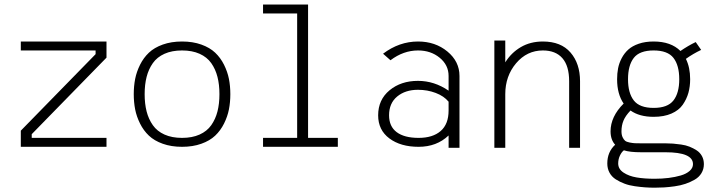

<svg xmlns="http://www.w3.org/2000/svg" viewBox="-20 -662 3222 860"><path d="M457 -44.4V-4.4H73.2V-76.7L408.2 -419.4V-436H73.2V-476.1H457V-403.8L122.1 -61V-44.4Z M1005.4 -308.6Q1011.7 -276.4 1011.7 -240.2Q1011.7 -204.1 1005.4 -171.9Q999 -139.6 983.4 -108.4Q967.8 -77.1 943.8 -54.4Q919.9 -31.7 881.8 -18.1Q843.8 -4.4 795.4 -4.4Q747.1 -4.4 709 -18.1Q670.9 -31.7 647 -54.4Q623 -77.1 607.4 -108.4Q591.8 -139.6 585.4 -171.9Q579.1 -204.1 579.1 -240.2Q579.1 -276.4 585.4 -308.6Q591.8 -340.8 607.4 -372.1Q623 -403.3 647 -426Q670.9 -448.7 709 -462.4Q747.1 -476.1 795.4 -476.1Q843.8 -476.1 881.8 -462.4Q919.9 -448.7 943.8 -426Q967.8 -403.3 983.4 -372.1Q999 -340.8 1005.4 -308.6ZM954.1 -162.8Q962.9 -197.3 962.9 -240.2Q962.9 -283.2 954.1 -317.6Q945.3 -352.1 926.3 -379.2Q907.2 -406.2 874 -421.1Q840.8 -436 795.4 -436Q750 -436 716.8 -421.1Q683.6 -406.2 664.6 -379.2Q645.5 -352.1 636.7 -317.6Q627.9 -283.2 627.9 -240.2Q627.9 -197.3 636.7 -162.8Q645.5 -128.4 664.6 -101.3Q683.6 -74.2 716.8 -59.3Q750 -44.4 795.4 -44.4Q840.8 -44.4 874 -59.3Q907.2 -74.2 926.3 -101.3Q945.3 -128.4 954.1 -162.8Z M1158.2 -4.4V-44.4H1311V-601.6H1158.2V-641.6H1359.9V-44.4H1493.2V-4.4Z M2038.1 -321.8V0H1989.3V-55.2Q1936 -4.4 1855 -4.4Q1774.4 -4.4 1724.1 -42Q1673.8 -79.6 1673.8 -145.5Q1673.8 -215.3 1724.9 -257.6Q1775.9 -299.8 1852.1 -299.8Q1925.3 -299.8 1989.3 -255.9V-321.8Q1989.3 -370.6 1949.5 -403.3Q1909.7 -436 1852.5 -436Q1787.1 -436 1729 -392.1L1695.8 -421.4Q1768.1 -476.1 1852.5 -476.1Q1929.7 -476.1 1983.9 -431.4Q2038.1 -386.7 2038.1 -321.8ZM1855 -44.4Q1918.5 -44.4 1953.9 -75.2Q1989.3 -106 1989.3 -167V-206.5Q1968.3 -231.9 1931.4 -245.8Q1894.5 -259.8 1852.1 -259.8Q1795.4 -259.8 1759 -229.7Q1722.7 -199.7 1722.7 -145.5Q1722.7 -95.7 1756.8 -70.1Q1791 -44.4 1855 -44.4Z M2194.3 -480.5H2243.2V-382.8Q2270 -425.8 2312.7 -450.9Q2355.5 -476.1 2411.6 -476.1Q2492.7 -476.1 2535.4 -426.8Q2578.1 -377.4 2578.1 -298.3V0H2529.3V-298.3Q2529.3 -366.7 2499 -401.4Q2468.8 -436 2411.6 -436Q2340.3 -436 2291.7 -378.7Q2243.2 -321.3 2243.2 -240.2V0H2194.3Z M2763.7 -73.7Q2763.7 -58.1 2768.6 -47.6Q2773.4 -37.1 2779.8 -31.7Q2786.1 -26.4 2800 -23.7Q2814 -21 2823.5 -20.5Q2833 -20 2853 -20H2960.9Q2978 -20 2994.1 -18.8Q3010.3 -17.6 3031 -14.6Q3051.8 -11.7 3068.8 -4.9Q3085.9 2 3100.8 11.7Q3115.7 21.5 3124.3 37.4Q3132.8 53.2 3132.8 73.2Q3132.8 95.7 3121.8 113.8Q3110.8 131.8 3091.6 142.8Q3072.3 153.8 3050.3 161.4Q3028.3 168.9 3001.5 172.6Q2974.6 176.3 2954.1 177.5Q2933.6 178.7 2912.1 178.7Q2890.1 178.7 2869.6 177.2Q2849.1 175.8 2823.5 172.1Q2797.9 168.5 2777.1 160.6Q2756.3 152.8 2738.3 141.4Q2720.2 129.9 2710.2 111.6Q2700.2 93.3 2700.2 70.3Q2700.2 18.6 2735.4 -13.7Q2714.8 -36.1 2714.8 -73.7Q2714.8 -139.6 2773.4 -198.2Q2744.1 -240.7 2744.1 -307.1Q2744.1 -333 2748.5 -356Q2752.9 -378.9 2764.6 -401.4Q2776.4 -423.8 2794.2 -439.9Q2812 -456.1 2841.1 -466.1Q2870.1 -476.1 2907.7 -476.1Q2985.4 -476.1 3027.8 -433.6Q3062.5 -457.5 3096.2 -473.6L3120.6 -438.5Q3084.5 -421.4 3052.2 -398.4Q3071.3 -359.9 3071.3 -307.1Q3071.3 -274.4 3063.5 -246.3Q3055.7 -218.3 3038.3 -193.1Q3021 -168 2987.5 -153.3Q2954.1 -138.7 2907.7 -138.7Q2843.8 -138.7 2804.2 -167Q2781.7 -143.6 2772.7 -121.8Q2763.7 -100.1 2763.7 -73.7ZM2793 -307.1Q2793 -245.6 2818.8 -212.2Q2844.7 -178.7 2907.7 -178.7Q2970.7 -178.7 2996.6 -212.2Q3022.5 -245.6 3022.5 -307.1Q3022.5 -369.1 2996.6 -402.6Q2970.7 -436 2907.7 -436Q2844.7 -436 2818.8 -402.6Q2793 -369.1 2793 -307.1ZM2774.4 11.2Q2764.2 19 2756.6 35.2Q2749 51.3 2749 70.3Q2749 95.2 2772.9 111.1Q2796.9 127 2831.5 132.8Q2866.2 138.7 2912.1 138.7Q2945.3 138.7 2974.9 135Q3004.4 131.3 3029.3 124Q3054.2 116.7 3069.1 103.5Q3084 90.3 3084 73.2Q3084 20 2960.9 20H2853Q2800.3 20 2774.4 11.2Z"/></svg>

Font: AzarMehrMonospaced
Style: SansRegular
Weight: 1
Designer: Amin Abedi
Version: Version 1.00